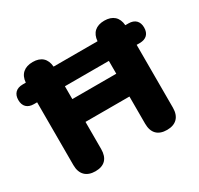

<svg xmlns="http://www.w3.org/2000/svg" viewBox="-152 -903 1144 1101"><g transform="rotate(-30 420.5 -352.5)"><path d="M184 9C244 9 275 -24 275 -85V-265H566V-85C566 -24 598 9 658 9C717 9 750 -24 750 -85V-501H771C813 -501 837 -524 837 -566C837 -607 813 -631 771 -631H750C746 -685 713 -714 658 -714C603 -714 570 -685 566 -631H275C271 -685 239 -714 184 -714C129 -714 95 -685 91 -631H70C28 -631 4 -607 4 -566C4 -524 28 -501 70 -501H91V-85C91 -24 125 9 184 9ZM275 -501H566V-416H275Z"/></g></svg>

Font: Nunito Black
Style: Regular
Weight: 900
Designer: Vernon Adams
Foundry: Vernon Adams
Version: Version 3.602